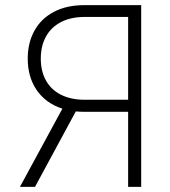

<svg xmlns="http://www.w3.org/2000/svg" viewBox="-20 -727 660 747"><path d="M478.5 0V-292H307.6Q290.5 -292 274.9 -293.5L116.2 0H57.6L222.7 -304.2Q158.2 -325.2 123 -376.2Q87.9 -427.2 87.9 -499Q87.9 -560.5 114 -607.7Q140.1 -654.8 189.7 -680.9Q239.3 -707 307.6 -707H529.3V0ZM309.6 -338.9H478.5V-661.1H309.6Q255.9 -661.1 217.3 -641.1Q178.7 -621.1 158.7 -584.5Q138.7 -547.9 138.7 -499Q138.7 -450.2 158.7 -414.1Q178.7 -377.9 217.3 -358.4Q255.9 -338.9 309.6 -338.9Z"/></svg>

Font: Pretendard GOV ExtraLight
Style: Regular
Weight: 200
Designer: Base glyphs from Inter by Rasmus Andersson; Hangeul glyphs from Noto Sans CJK(Source Han Sans) by Jang Soo-young and Kan
Foundry: Kil Hyung-jin
Version: Version 1.309